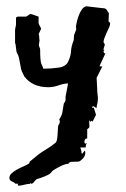

<svg xmlns="http://www.w3.org/2000/svg" viewBox="-20 -308 402 612"><path d="M28 -211Q28 -216 29.5 -221.5Q31 -227 31 -231V-252L36 -255H64Q65 -257 67 -257.5Q69 -258 71 -260L75 -263H80L103 -255V-235Q103 -232 107 -225Q111 -218 111 -216L103 -199Q105 -196 105 -190Q105 -184 106 -179Q106 -176 105 -172.5Q104 -169 104 -166Q104 -161 106 -157Q108 -153 108 -149Q108 -129 109 -119.5Q110 -110 111.5 -105.5Q113 -101 114.5 -98.5Q116 -96 118 -89Q143 -89 167 -92.5Q191 -96 198 -113Q206 -131 206.5 -145.5Q207 -160 215 -180L216 -196L223 -214L222 -224Q223 -231 225.5 -241Q228 -251 232 -261Q236 -271 241.5 -278.5Q247 -286 255 -288L307 -282H308Q318 -282 321.5 -274.5Q325 -267 327 -267L326 -241Q327 -236 329 -237Q331 -238 331 -233Q331 -227 327.5 -220Q324 -213 320.5 -205Q317 -197 313.5 -188.5Q310 -180 310 -173L314 -167Q314 -163 312 -158.5Q310 -154 310 -149H313Q310 -147 310 -144Q310 -141 313 -138H316L297 -97L306 -96L288 -60L290 -21Q290 -14 291 -7Q292 0 292 7Q292 15 290 23Q288 31 288 36L283 34Q282 33 281.5 32.5Q281 32 276 30L273 36L279 35L286 58L275 80Q273 77 273 77Q270 77 269 80Q268 80 266 78L264 75Q264 79 264.5 84Q265 89 265 93Q265 98 264 99L258 104V133L252 135Q249 140 249 143Q249 150 253 150L257 147Q253 155 253.5 158.5Q254 162 252 162H236Q237 167 238.5 170.5Q240 174 240 177Q240 178 239 179L242 182L250 172Q252 176 252 178Q252 189 244.5 197Q237 205 231 207L206 208Q204 208 202.5 209.5Q201 211 199 211V214Q188 214 171.5 222.5Q155 231 148 236L141 244Q136 249 120.5 255Q105 261 97 263Q92 267 88.5 272Q85 277 79 278V275L75 278Q68 278 56.5 281Q45 284 38 284L36 277L30 278Q25 273 17.5 270Q10 267 10 259Q10 251 17 244.5Q24 238 34 232.5Q44 227 54.5 222.5Q65 218 73 213L75 207L103 184Q117 174 129.5 166.5Q142 159 156 148Q160 145 161.5 137.5Q163 130 163.5 121Q164 112 164.5 103.5Q165 95 166 91L169 87Q169 83 171 81L169 72Q177 61 179 49Q181 37 183 24Q183 22 186 18Q189 14 189 10V0L197 -42Q184 -42 167 -36Q150 -30 134 -30Q83 -30 57 -65L53 -74Q49 -80 47 -89Q45 -98 43.5 -107.5Q42 -117 40 -125.5Q38 -134 34 -139Q32 -143 31 -155.5Q30 -168 28 -171Z"/></svg>

Font: East Sea Dokdo Cyrillic
Style: Regular
Weight: 400
Version: Version 1.00 July 4, 2018, initial release